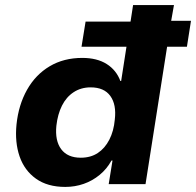

<svg xmlns="http://www.w3.org/2000/svg" viewBox="-20 -725 772 756"><path d="M237 11Q167 11 121.5 -21.5Q76 -54 57 -109.5Q38 -165 45 -235Q53 -312 86.5 -371.5Q120 -431 175.5 -464Q231 -497 304 -497Q362 -497 400 -473Q438 -449 454 -406H457L478 -541H301L317 -640H494L504 -705H665L654 -643H732L716 -541H638L553 0H408L423 -93H419Q401 -60 372.5 -36.5Q344 -13 309.5 -1Q275 11 237 11ZM298 -104Q337 -104 365 -122.5Q393 -141 410.5 -175Q428 -209 432 -254Q439 -313 414.5 -347Q390 -381 337 -381Q299 -381 270 -362Q241 -343 224 -309Q207 -275 202 -230Q196 -171 221 -137.5Q246 -104 298 -104Z"/></svg>

Font: Nunito Sans 8pt ExtraBold
Style: Italic
Weight: 800
Italic angle: -9°
Version: Version 3.101;gftools[0.9.27]